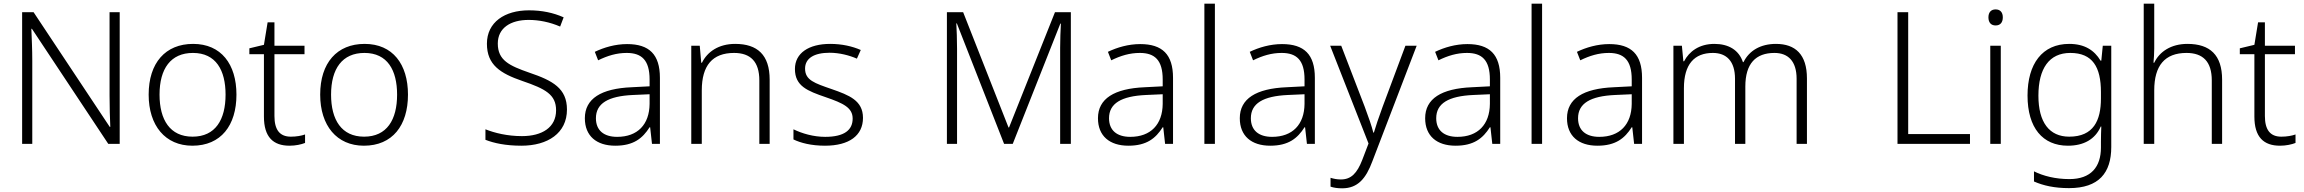

<svg xmlns="http://www.w3.org/2000/svg" viewBox="-20 -780 12491 1041"><path d="M629 0V-714H574V-261C574 -206 576 -133 578 -92H575L162 -714H100V0H155V-451C155 -514 152 -572 150 -624H153L567 0Z M1262 -267C1262 -432 1179 -542 1027 -542C877 -542 786 -439 786 -267C786 -99 876 10 1023 10C1178 10 1262 -100 1262 -267ZM845 -267C845 -408 906 -493 1026 -493C1151 -493 1203 -399 1203 -267C1203 -131 1148 -39 1024 -39C902 -39 845 -130 845 -267Z M1557 -39C1496 -39 1468 -77 1468 -151V-486H1631V-532H1468V-659H1431L1411 -537L1332 -518V-486H1411V-148C1411 -37 1461 10 1550 10C1583 10 1614 3 1634 -5V-51C1615 -44 1587 -39 1557 -39Z M2192 -267C2192 -432 2109 -542 1957 -542C1807 -542 1716 -439 1716 -267C1716 -99 1806 10 1953 10C2108 10 2192 -100 2192 -267ZM1775 -267C1775 -408 1836 -493 1956 -493C2081 -493 2133 -399 2133 -267C2133 -131 2078 -39 1954 -39C1832 -39 1775 -130 1775 -267Z M3054 -186C3054 -301 2977 -343 2850 -386C2741 -424 2679 -453 2679 -544C2679 -628 2748 -672 2846 -672C2903 -672 2961 -660 3017 -636L3036 -686C2980 -711 2918 -724 2848 -724C2717 -724 2620 -660 2620 -543C2620 -428 2693 -382 2812 -341C2938 -298 2995 -267 2995 -182C2995 -89 2919 -42 2810 -42C2731 -42 2662 -59 2612 -79V-22C2658 -4 2721 10 2807 10C2950 10 3054 -58 3054 -186Z M3380 -541C3316 -541 3255 -523 3205 -499L3223 -453C3274 -478 3323 -493 3378 -493C3459 -493 3502 -454 3502 -349V-312L3405 -307C3239 -300 3151 -245 3151 -139C3151 -43 3214 10 3316 10C3415 10 3464 -30 3502 -90H3505L3515 0H3558V-358C3558 -485 3500 -541 3380 -541ZM3412 -265 3502 -269V-217C3501 -105 3437 -38 3326 -38C3254 -38 3211 -73 3211 -139C3211 -219 3277 -259 3412 -265Z M3966 -542C3876 -542 3815 -499 3786 -440H3782L3774 -532H3728V0H3785V-290C3785 -425 3843 -493 3960 -493C4049 -493 4097 -446 4097 -344V0H4153V-348C4153 -482 4087 -542 3966 -542Z M4659 -141C4659 -235 4584 -264 4489 -297C4397 -329 4345 -345 4345 -408C4345 -464 4394 -494 4478 -494C4531 -494 4585 -480 4626 -462L4647 -509C4601 -529 4545 -542 4481 -542C4365 -542 4290 -492 4290 -406C4290 -313 4358 -287 4457 -253C4553 -220 4603 -196 4603 -137C4603 -76 4559 -38 4454 -38C4391 -38 4329 -56 4282 -79V-24C4321 -5 4379 10 4453 10C4584 10 4659 -45 4659 -141Z M5424 0H5471L5729 -652H5732C5730 -614 5728 -565 5728 -521V0H5786V-714H5700L5451 -89H5448L5202 -714H5114V0H5169V-515C5169 -568 5167 -616 5165 -653H5168Z M6162 -541C6098 -541 6037 -523 5987 -499L6005 -453C6056 -478 6105 -493 6160 -493C6241 -493 6284 -454 6284 -349V-312L6187 -307C6021 -300 5933 -245 5933 -139C5933 -43 5996 10 6098 10C6197 10 6246 -30 6284 -90H6287L6297 0H6340V-358C6340 -485 6282 -541 6162 -541ZM6194 -265 6284 -269V-217C6283 -105 6219 -38 6108 -38C6036 -38 5993 -73 5993 -139C5993 -219 6059 -259 6194 -265Z M6567 0V-760H6510V0Z M6931 -541C6867 -541 6806 -523 6756 -499L6774 -453C6825 -478 6874 -493 6929 -493C7010 -493 7053 -454 7053 -349V-312L6956 -307C6790 -300 6702 -245 6702 -139C6702 -43 6765 10 6867 10C6966 10 7015 -30 7053 -90H7056L7066 0H7109V-358C7109 -485 7051 -541 6931 -541ZM6963 -265 7053 -269V-217C7052 -105 6988 -38 6877 -38C6805 -38 6762 -73 6762 -139C6762 -219 6828 -259 6963 -265Z M7192 -532 7400 -2 7366 87C7338 159 7306 193 7250 193C7228 193 7210 189 7194 184V232C7212 238 7232 241 7257 241C7342 241 7386 188 7421 94L7661 -532H7600L7476 -200C7455 -143 7438 -92 7429 -61H7426C7417 -97 7401 -143 7379 -202L7252 -532Z M7936 -541C7872 -541 7811 -523 7761 -499L7779 -453C7830 -478 7879 -493 7934 -493C8015 -493 8058 -454 8058 -349V-312L7961 -307C7795 -300 7707 -245 7707 -139C7707 -43 7770 10 7872 10C7971 10 8020 -30 8058 -90H8061L8071 0H8114V-358C8114 -485 8056 -541 7936 -541ZM7968 -265 8058 -269V-217C8057 -105 7993 -38 7882 -38C7810 -38 7767 -73 7767 -139C7767 -219 7833 -259 7968 -265Z M8341 0V-760H8284V0Z M8705 -541C8641 -541 8580 -523 8530 -499L8548 -453C8599 -478 8648 -493 8703 -493C8784 -493 8827 -454 8827 -349V-312L8730 -307C8564 -300 8476 -245 8476 -139C8476 -43 8539 10 8641 10C8740 10 8789 -30 8827 -90H8830L8840 0H8883V-358C8883 -485 8825 -541 8705 -541ZM8737 -265 8827 -269V-217C8826 -105 8762 -38 8651 -38C8579 -38 8536 -73 8536 -139C8536 -219 8602 -259 8737 -265Z M9609 -542C9526 -542 9464 -506 9433 -443H9430C9408 -509 9352 -542 9275 -542C9192 -542 9138 -500 9111 -448H9107L9099 -532H9053V0H9110V-302C9110 -431 9166 -493 9267 -493C9341 -493 9387 -448 9387 -353V0H9443V-311C9443 -435 9499 -493 9601 -493C9675 -493 9721 -448 9721 -353V0H9777V-355C9777 -485 9714 -542 9609 -542Z M10268 0H10661V-53H10326V-714H10268Z M10800 -729C10775 -729 10761 -713 10761 -686C10761 -658 10775 -642 10800 -642C10825 -642 10839 -658 10839 -686C10839 -713 10825 -729 10800 -729ZM10828 -532H10771V0H10828Z M11199 -542C11053 -542 10973 -434 10973 -262C10973 -87 11055 10 11192 10C11278 10 11340 -25 11370 -94H11373C11372 -69 11371 -39 11371 -11V20C11371 125 11317 191 11200 191C11124 191 11058 174 11008 149V204C11058 226 11118 240 11198 240C11360 240 11427 157 11427 17V-532H11381L11373 -451H11369C11335 -508 11282 -542 11199 -542ZM11205 -493C11326 -493 11371 -416 11371 -281V-246C11371 -127 11331 -39 11199 -39C11091 -39 11032 -117 11032 -261C11032 -408 11090 -493 11205 -493Z M11660 -517V-760H11603V0H11660V-290C11660 -424 11717 -493 11835 -493C11924 -493 11972 -446 11972 -344V0H12028V-348C12028 -482 11962 -542 11840 -542C11750 -542 11688 -499 11660 -440H11656C11658 -465 11660 -489 11660 -517Z M12349 -39C12288 -39 12260 -77 12260 -151V-486H12423V-532H12260V-659H12223L12203 -537L12124 -518V-486H12203V-148C12203 -37 12253 10 12342 10C12375 10 12406 3 12426 -5V-51C12407 -44 12379 -39 12349 -39Z"/></svg>

Font: Noto Sans Malayalam Light
Style: Regular
Weight: 300
Designer: Jelle Bosma - Monotype Design Team
Foundry: Monotype Imaging Inc.
Version: Version 2.104